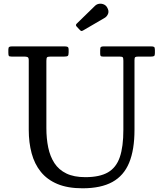

<svg xmlns="http://www.w3.org/2000/svg" viewBox="-20 -1000 880 1035"><path d="M624 -695Q638.5 -695 641.8 -691Q645 -687 645 -672.5V-300Q645 -209 625.8 -152.8Q606.5 -96.5 561.8 -70.8Q517 -45 440 -45Q378.5 -45 337.8 -64.8Q297 -84.5 273.5 -120.5Q250 -156.5 240 -204.8Q230 -253 230 -310V-672.5Q230 -688.5 234.5 -691.8Q239 -695 255 -695H326Q340.5 -695 345.2 -698.5Q350 -702 350 -717.5V-731.5Q350 -744.5 344.5 -747.2Q339 -750 327 -750H46Q35 -750 30 -747.2Q25 -744.5 25 -732.5V-716.5Q25 -704 27.2 -699.5Q29.5 -695 42 -695H110Q123 -695 129 -692Q135 -689 135 -674.5V-300Q135 -231.5 150.5 -173.8Q166 -116 200 -73.8Q234 -31.5 289.5 -8.2Q345 15 425 15Q524 15 585.8 -19Q647.5 -53 676.2 -122.8Q705 -192.5 705 -300V-675.5Q705 -689 709 -692Q713 -695 727 -695H794Q806 -695 810.5 -698Q815 -701 815 -713.5V-730.5Q815 -744 810.5 -747Q806 -750 793 -750H540Q528 -750 524 -746.8Q520 -743.5 520 -730.5V-711.5Q520 -701.5 522.8 -698.2Q525.5 -695 535 -695ZM410.5 -838.5Q416 -832.5 419.8 -832.8Q423.5 -833 430 -837L544 -903.5Q557 -911 562.8 -926.2Q568.5 -941.5 557.5 -960Q551 -971.5 538.8 -976.5Q526.5 -981.5 513.8 -979.5Q501 -977.5 491.5 -968L393.5 -872.5Q385.5 -865 393.5 -856.5Z"/></svg>

Font: Besley
Style: Regular
Weight: 400
Designer: Owen Earl
Foundry: indestructible type*
Version: Version 4.000